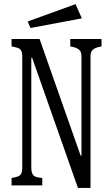

<svg xmlns="http://www.w3.org/2000/svg" viewBox="-20 -899 540 931"><path d="M346.2 -878.9 377 -810.1 127.9 -763.2 114.3 -794.9ZM36.1 -710H171.9L371.1 -144H375V-625Q375 -648.4 363.8 -657.7Q350.6 -669.4 320.8 -673.8V-710H472.2V-673.8Q442.9 -669.4 430.2 -657.7Q418.9 -647.9 418.9 -625V12.2H357.9L135.7 -619.1H131.8V-85Q131.8 -58.1 144 -46.9Q153.3 -38.6 185.1 -36.1V0H36.1V-36.1Q69.8 -41 78.6 -50.8Q87.9 -61 87.9 -85V-625Q87.9 -651.4 77.6 -660.2Q67.9 -668.9 36.1 -673.8Z"/></svg>

Font: BIZ UDMincho
Style: Regular
Weight: 400
Monospace: yes
Designer: TypeBank Co., Ltd.
Foundry: Morisawa Inc.
Version: Version 1.06